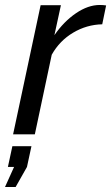

<svg xmlns="http://www.w3.org/2000/svg" viewBox="-48 -543 449 776"><path d="M116.2 -522H198.2L171.9 -400.9Q210 -456.1 259 -489.5Q308.1 -522.9 355 -522.9Q369.1 -522.9 380.9 -521L365.2 -444.8Q302.2 -443.4 247.6 -410.9Q192.9 -378.4 161.1 -321.8L92.8 0H4.9ZM-27.8 212.9 8.8 131.8H-16.1L2 47.9H79.1L61 131.8L15.1 212.9Z"/></svg>

Font: Rawline Medium
Style: Italic
Weight: 500
Italic angle: -12°
Designer: Matt McInerney, Pablo Impallari, Rodrigo Fuenzalida
Foundry: Matt McInerney, Pablo Impallari, Rodrigo Fuenzalida
Version: Version 4.020;PS 004.020;hotconv 1.0.88;makeotf.lib2.5.64775